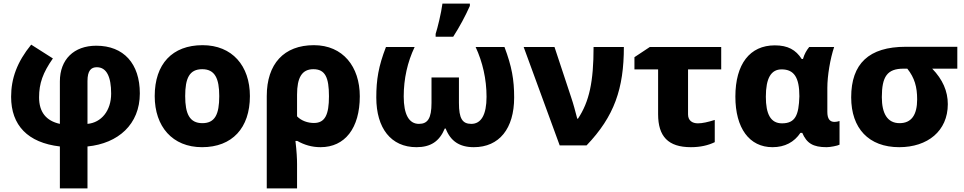

<svg xmlns="http://www.w3.org/2000/svg" viewBox="-20 -811 5379 1071"><path d="M314 240H468V6C639 -11 760 -117 760 -290C760 -456 670 -556 517 -556C392 -556 314 -479 314 -357V-120C237 -137 198 -186 198 -268C198 -346 219 -405 275 -485L154 -562C75 -465 42 -373 42 -271C42 -112 135 -15 314 6ZM468 -120V-359C468 -417 488 -436 520 -436C575 -436 600 -382 600 -289C600 -193 545 -127 468 -120Z M1107 10C1275 10 1374 -97 1374 -275C1374 -444 1275 -559 1110 -559C941 -559 843 -454 843 -275C843 -105 942 10 1107 10ZM1109 -124C1037 -124 1013 -177 1013 -275C1013 -374 1036 -425 1108 -425C1179 -425 1203 -373 1203 -275C1203 -173 1179 -124 1109 -124Z M1468 240H1637V104C1637 76 1635 33 1628 -25H1638C1677 -3 1719 10 1768 10C1904 10 1987 -96 1987 -274C1987 -439 1893 -559 1731 -559C1564 -559 1468 -455 1468 -275ZM1731 -125C1697 -125 1661 -137 1637 -162V-283C1637 -378 1664 -425 1728 -425C1794 -425 1815 -379 1815 -274C1815 -171 1793 -125 1731 -125Z M2410 -606H2508C2545 -664 2574 -718 2601 -778V-791H2448C2441 -737 2421 -656 2410 -622ZM2303 10C2382 10 2431 -22 2461 -94H2466C2493 -24 2543 10 2623 10C2765 10 2848 -94 2848 -267C2848 -367 2835 -440 2794 -549H2633C2672 -465 2694 -370 2694 -271C2694 -171 2664 -120 2609 -120C2559 -120 2540 -150 2540 -237V-379H2387V-237C2387 -151 2366 -120 2317 -120C2261 -120 2232 -173 2232 -273C2232 -372 2253 -465 2293 -549H2133C2091 -441 2079 -366 2079 -267C2079 -96 2161 10 2303 10Z M3102 0H3252C3407 -162 3460 -317 3460 -549H3291C3291 -354 3267 -244 3204 -149H3200C3189 -191 3179 -230 3166 -268L3073 -549H2901Z M3834 10C3886 10 3930 0 3967 -18V-142C3929 -130 3898 -123 3873 -123C3842 -123 3818 -138 3818 -173V-424H4003V-549H3605L3519 -492V-424H3651V-174C3651 -50 3707 10 3834 10Z M4289 10C4358 10 4410 -18 4445 -70H4455C4480 -12 4515 10 4591 10C4611 10 4653 2 4663 -4V-136C4654 -133 4644 -131 4635 -131C4608 -131 4595 -149 4595 -187V-321C4595 -388 4611 -484 4633 -549H4494C4479 -530 4468 -512 4459 -482H4452C4419 -533 4375 -558 4302 -558C4163 -558 4082 -454 4082 -272C4082 -96 4160 10 4289 10ZM4342 -123C4278 -123 4252 -176 4252 -271C4252 -375 4281 -424 4340 -424C4410 -424 4439 -378 4439 -274C4436 -168 4416 -123 4342 -123Z M4996 10C5154 10 5267 -80 5267 -230C5267 -303 5238 -368 5180 -428H5320V-550H5032C4827 -550 4728 -456 4728 -268C4728 -95 4826 10 4996 10ZM4998 -124C4930 -124 4899 -178 4899 -269C4899 -384 4929 -428 5020 -428H5041C5082 -377 5096 -325 5096 -257C5096 -170 5064 -124 4998 -124Z"/></svg>

Font: Kathrein 85 Heavy
Style: Regular
Weight: 900
Designer: Lazydogs Typefoundry, based on Open Sans by Ascender Corporation
Foundry: Lazydogs Typefoundry
Version: Version 1.003;PS 001.003;hotconv 1.0.88;makeotf.lib2.5.64775